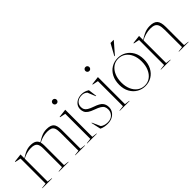

<svg xmlns="http://www.w3.org/2000/svg" viewBox="118 -1655 2577 2577"><g transform="rotate(-45 1406.5 -366.0)"><path d="M447.5 -386V-14L520.5 -5V0H336V-5L409 -14V-368.5Q409 -435.5 384.8 -463.2Q360.5 -491 295 -491Q254.5 -491 211 -478.8Q167.5 -466.5 135.5 -447V-14L208 -5V0H22.5V-5L97 -14V-489L15 -506V-513.5L131.5 -527.5H135.5V-454.5Q177.5 -481.5 207.8 -496Q238 -510.5 263.2 -516.2Q288.5 -522 314.5 -522Q367.5 -522 397 -505.2Q426.5 -488.5 438.5 -454Q481 -481 511.8 -495.8Q542.5 -510.5 568.5 -516.2Q594.5 -522 621.5 -522Q697 -522 728.2 -489Q759.5 -456 759.5 -370V-14L832.5 -5V0H648V-5L721 -14V-353.5Q721 -409.5 709.8 -439Q698.5 -468.5 672.8 -479.8Q647 -491 603 -491Q562 -491 517.8 -479Q473.5 -467 440.5 -447Q447.5 -422 447.5 -386Z M961 -667Q943.5 -667 933.5 -678.5Q923.5 -690 923.5 -704.5Q923.5 -719 933.5 -730.5Q943.5 -742 961 -742Q978.5 -742 988.5 -730.5Q998.5 -719 998.5 -704.5Q998.5 -690 988.5 -678.5Q978.5 -667 961 -667ZM984.5 -527.5V-14L1057 -5V0H871.5V-5L946 -14V-489L864 -506V-513.5L980.5 -527.5Z M1287.5 -522Q1343 -522 1394.5 -488.5L1410.5 -366H1403.5L1357 -480Q1323.5 -509.5 1282.5 -509.5Q1221 -509.5 1189.5 -479.8Q1158 -450 1158 -404.5Q1158 -379.5 1167.8 -359.2Q1177.5 -339 1205.2 -321.2Q1233 -303.5 1287 -285Q1368.5 -257.5 1397 -223.2Q1425.5 -189 1425.5 -137Q1425.5 -96.5 1404.2 -63.2Q1383 -30 1344.8 -10Q1306.5 10 1255 10Q1222 10 1192.8 4Q1163.5 -2 1138.5 -14.5L1108 -153H1114.5L1166.5 -36Q1182.5 -22.5 1209 -13.2Q1235.5 -4 1269 -4Q1328.5 -4 1362.5 -38.2Q1396.5 -72.5 1396.5 -122.5Q1396.5 -153 1385.5 -175Q1374.5 -197 1345.8 -215Q1317 -233 1264 -251.5Q1211 -270 1182 -290.5Q1153 -311 1141.8 -335.8Q1130.5 -360.5 1130.5 -391.5Q1130.5 -431.5 1151.8 -460.8Q1173 -490 1208.5 -506Q1244 -522 1287.5 -522Z M1581 -667Q1563.5 -667 1553.5 -678.5Q1543.5 -690 1543.5 -704.5Q1543.5 -719 1553.5 -730.5Q1563.5 -742 1581 -742Q1598.5 -742 1608.5 -730.5Q1618.5 -719 1618.5 -704.5Q1618.5 -690 1608.5 -678.5Q1598.5 -667 1581 -667ZM1604.5 -527.5V-14L1677 -5V0H1491.5V-5L1566 -14V-489L1484 -506V-513.5L1600.5 -527.5Z M1971 10Q1907.5 10 1853.2 -21.5Q1799 -53 1766 -111.8Q1733 -170.5 1733 -251.5Q1733 -335.5 1764.8 -396Q1796.5 -456.5 1851 -489.2Q1905.5 -522 1973 -522Q2037 -522 2091 -490.5Q2145 -459 2178 -400.5Q2211 -342 2211 -260.5Q2211 -177 2179.2 -116.2Q2147.5 -55.5 2093.2 -22.8Q2039 10 1971 10ZM1972 -2Q2030.5 -2 2074.8 -34.8Q2119 -67.5 2144 -125.8Q2169 -184 2169 -260.5Q2169 -334.5 2144 -390.8Q2119 -447 2074.5 -478.5Q2030 -510 1972 -510Q1913.5 -510 1869.2 -477.2Q1825 -444.5 1800 -386.2Q1775 -328 1775 -251.5Q1775 -177.5 1800 -121.2Q1825 -65 1869.5 -33.5Q1914 -2 1972 -2ZM1958 -569 2048 -732H2107V-729L1968.5 -569Z M2614 -5 2687 -14V-339.5Q2687 -399 2675 -431.8Q2663 -464.5 2635.8 -477.8Q2608.5 -491 2562 -491Q2516.5 -491 2468.8 -477.5Q2421 -464 2385.5 -442.5V-14L2458 -5V0H2272.5V-5L2347 -14V-489L2265 -506V-513.5L2381.5 -527.5H2385.5V-450Q2431.5 -479.5 2464.5 -495Q2497.5 -510.5 2525 -516.2Q2552.5 -522 2581 -522Q2660 -522 2692.8 -484.8Q2725.5 -447.5 2725.5 -357.5V-14L2798.5 -5V0H2614Z"/></g></svg>

Font: Newsreader Display ExtraLight
Style: Regular
Weight: 275
Designer: Hugues Gentile
Foundry: Production Type
Version: Version 1.001